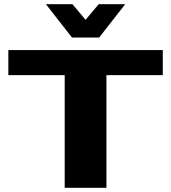

<svg xmlns="http://www.w3.org/2000/svg" viewBox="-20 -900 820 920"><path d="M20 -540V-660H760V-540H490V0H290V-540ZM200 -880H327L390 -805L453 -880H580L455 -720H325Z"/></svg>

Font: Xolonium
Style: Bold
Weight: 700
Designer: Severin Meyer
Version: Version 4.2